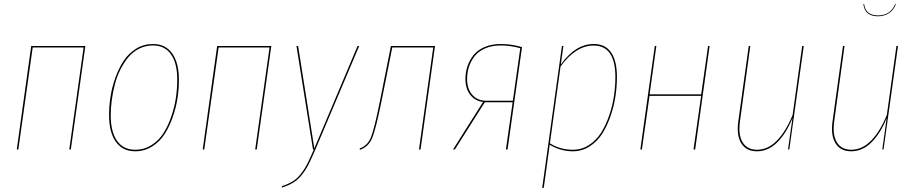

<svg xmlns="http://www.w3.org/2000/svg" viewBox="-20 -748 4578 961"><path d="M326.7 0 398.4 -510.3H143.6L71.8 0H64L136.2 -517.6H407.2L334.5 0Z M656.7 9.3Q593.8 9.3 559.8 -38.3Q525.9 -85.9 525.9 -171.4Q525.9 -217.3 533.2 -264.6Q540.5 -312 557.6 -359.6Q574.7 -407.2 599.4 -444.3Q624 -481.4 661.9 -504.6Q699.7 -527.8 745.6 -527.8Q808.1 -527.8 841.8 -480.7Q875.5 -433.6 875.5 -348.6Q875.5 -303.7 868.4 -256.6Q861.3 -209.5 844.5 -161.4Q827.6 -113.3 803.2 -75.7Q778.8 -38.1 740.7 -14.4Q702.6 9.3 656.7 9.3ZM656.7 1.5Q701.7 1.5 738.5 -22Q775.4 -45.4 798.6 -82.3Q821.8 -119.1 837.9 -166.5Q854 -213.9 860.6 -259.8Q867.2 -305.7 867.2 -349.1Q867.2 -431.6 835.7 -476.1Q804.2 -520.5 745.6 -520.5Q708.5 -520.5 676.5 -504.4Q644.5 -488.3 621.8 -460.7Q599.1 -433.1 581.8 -398.2Q564.5 -363.3 554.4 -323.5Q544.4 -283.7 539.3 -245.6Q534.2 -207.5 534.2 -170.9Q534.2 -88.4 565.7 -43.5Q597.2 1.5 656.7 1.5Z M1257.3 0 1329.1 -510.3H1074.2L1002.4 0H994.6L1066.9 -517.6H1337.9L1265.1 0Z M1777.8 -517.6 1558.6 0.5Q1538.1 48.3 1523.9 75.9Q1509.8 103.5 1490.7 127.4Q1471.7 151.4 1448.5 165.5Q1425.3 179.7 1391.1 190.9L1390.6 184.1Q1423.8 172.9 1445.8 159.2Q1467.8 145.5 1486.3 121.8Q1504.9 98.1 1517.8 72.5Q1530.8 46.9 1550.8 0H1546.4L1463.9 -517.6H1472.2L1553.2 -5.4L1769.5 -517.6Z M2157.2 -517.6 2085 0H2077.1L2148.4 -510.3H1943.4L1889.6 -241.7Q1860.8 -99.6 1842.5 -56.2Q1824.2 -12.7 1781.2 2L1780.3 -4.9Q1819.3 -18.1 1836.7 -61Q1854 -104 1881.8 -242.7L1936.5 -517.6Z M2487.8 -527.8Q2539.6 -527.8 2592.8 -512.2L2520.5 0H2512.2L2545.9 -236.3H2406.7L2256.8 0H2247.6L2397.9 -237.8Q2358.4 -242.2 2334 -272.9Q2309.6 -303.7 2309.6 -352.5Q2309.6 -385.3 2319.3 -415.3Q2329.1 -445.3 2349.4 -471.2Q2369.6 -497.1 2405.3 -512.5Q2440.9 -527.8 2487.8 -527.8ZM2487.3 -520.5Q2442.4 -520.5 2408.4 -505.9Q2374.5 -491.2 2355.5 -466.6Q2336.4 -441.9 2327.1 -413.1Q2317.9 -384.3 2317.9 -352.5Q2317.9 -303.7 2343.8 -273.7Q2369.6 -243.7 2414.1 -243.7H2546.9L2584 -506.8Q2533.7 -520.5 2487.3 -520.5Z M2693.8 192.9 2792.5 -517.6H2799.8L2787.1 -425.3Q2860.4 -527.8 2951.7 -527.8Q3009.8 -527.8 3038.8 -485.4Q3067.9 -442.9 3067.9 -362.3Q3067.9 -314.5 3060.3 -264.9Q3052.7 -215.3 3035.4 -165.5Q3018.1 -115.7 2993.4 -77.4Q2968.8 -39.1 2930.7 -14.9Q2892.6 9.3 2847.2 9.3Q2786.1 9.3 2731.4 -23.4L2701.7 191.9ZM2847.2 1.5Q2891.6 1.5 2928.2 -22.2Q2964.8 -45.9 2988.8 -84Q3012.7 -122.1 3029.3 -170.7Q3045.9 -219.2 3053 -267.6Q3060.1 -315.9 3060.1 -362.3Q3060.1 -520 2951.2 -520Q2861.8 -520 2785.6 -415L2732.4 -30.8Q2783.2 1.5 2847.2 1.5Z M3451.2 0 3489.3 -268.1H3231L3192.9 0H3185.1L3257.3 -517.6H3265.1L3231.4 -275.9H3489.7L3523.9 -517.6H3531.7L3459.5 0Z M3768.6 9.3Q3715.3 9.3 3690.4 -30.5Q3665.5 -70.3 3675.3 -140.1L3727.5 -517.6H3735.4L3683.6 -140.1Q3674.3 -73.2 3697 -35.9Q3719.7 1.5 3769 1.5Q3823.7 1.5 3868.7 -44.4Q3913.6 -90.3 3947.3 -172.9L3995.1 -517.6H4002.9L3930.7 0H3924.3L3946.3 -156.7Q3914.1 -78.1 3869.1 -34.4Q3824.2 9.3 3768.6 9.3Z M4374.5 -666.5Q4308.1 -666.5 4301.3 -728L4305.2 -727.5Q4312.5 -670.9 4375 -670.9Q4437 -670.9 4460.4 -728L4463.9 -727.5Q4453.1 -697.8 4429.7 -682.1Q4406.2 -666.5 4374.5 -666.5ZM4240.2 9.3Q4187 9.3 4162.1 -30.5Q4137.2 -70.3 4147 -140.1L4199.2 -517.6H4207L4155.3 -140.1Q4146 -73.2 4168.7 -35.9Q4191.4 1.5 4240.7 1.5Q4295.4 1.5 4340.3 -44.4Q4385.3 -90.3 4418.9 -172.9L4466.8 -517.6H4474.6L4402.3 0H4396L4418 -156.7Q4385.7 -78.1 4340.8 -34.4Q4295.9 9.3 4240.2 9.3Z"/></svg>

Font: Fira Sans Compressed Eight
Style: Italic
Weight: 100
Width: 3
Italic angle: -8°
Designer: Carrois Corporate & Edenspiekermann AG
Foundry: Carrois Corporate GbR & Edenspiekermann AG
Version: Version 4.203;PS 004.203;hotconv 1.0.88;makeotf.lib2.5.64775